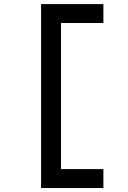

<svg xmlns="http://www.w3.org/2000/svg" viewBox="-20 -818 626 942"><path d="M181.6 104.5V-797.9H279.3V104.5ZM269.5 104.5V11.7H487.3V104.5ZM269.5 -705.1V-797.9H487.3V-705.1Z"/></svg>

Font: Cascadia Mono PL
Style: Regular
Weight: 400
Monospace: yes
Designer: Aaron Bell
Foundry: Saja Typeworks
Version: Version 2102.003